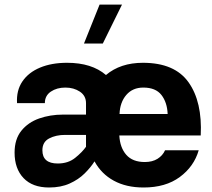

<svg xmlns="http://www.w3.org/2000/svg" viewBox="-20 -811 921 836"><path d="M413.6 -791H511.2L427.7 -621.6H345.7ZM43.5 -146.5Q43.5 -205.1 73 -241.7Q102.5 -278.3 150.6 -295.2Q198.7 -312 253.9 -312H354.5V-361.8Q354.5 -394 327.9 -411.9Q301.3 -429.7 264.6 -429.7Q227.5 -429.7 201.4 -412.1Q175.3 -394.5 175.3 -361.8H54.2Q50.8 -417 77.4 -456.3Q104 -495.6 154.3 -516.6Q204.6 -537.6 272 -537.6Q379.4 -537.6 441.4 -484.4Q504.4 -537.6 602.5 -537.6Q740.7 -537.6 801 -452.6Q861.3 -367.7 854 -221.2H499.5Q502.4 -168 530 -136.7Q557.6 -105.5 610.4 -105.5Q643.6 -105.5 666 -119.6Q688.5 -133.8 698.7 -156.7H845.2Q824.7 -85.9 762.9 -40.3Q701.2 5.4 605 5.4Q529.8 5.4 475.6 -24.2Q421.4 -53.7 391.6 -108.4Q375 -82 348.4 -55.7Q321.8 -29.3 283.4 -12Q245.1 5.4 193.8 5.4Q121.6 5.4 82.5 -35.6Q43.5 -76.7 43.5 -146.5ZM500.5 -314.5H710Q708 -365.2 682.9 -397.5Q657.7 -429.7 604 -429.7Q557.6 -429.7 530 -397.7Q502.4 -365.7 500.5 -314.5ZM231.4 -99.1Q276.9 -99.1 307.4 -123.8Q337.9 -148.4 354.5 -171.9V-223.6H262.7Q223.6 -223.6 194.1 -208.3Q164.6 -192.9 164.6 -156.7Q164.6 -99.1 231.4 -99.1Z"/></svg>

Font: Estedad-FD Bold
Style: Regular
Weight: 700
Designer: Amin Abedi
Version: Version 7.3